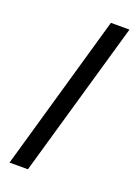

<svg xmlns="http://www.w3.org/2000/svg" viewBox="-163 -840 732 1011"><g transform="rotate(20 203.0 -334.0)"><path d="M26 103 276 -771H380L129 103Z"/></g></svg>

Font: DeepMind Sans Medium
Style: Regular
Weight: 500
Designer: Jonny Pinhorn / Modifications: Colophon Foundry
Foundry: Colophon Foundry
Version: Version 1.002; ttfautohint (v1.8.2)